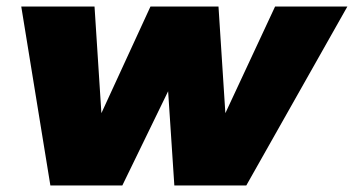

<svg xmlns="http://www.w3.org/2000/svg" viewBox="-20 -567 1082 587"><path d="M1042 -547 733 0H513L494 -288L354 0H134L45 -547H269L290 -221L440 -547H648L669 -221L821 -547Z"/></svg>

Font: Gontserrat Black
Style: Italic
Weight: 900
Italic angle: -11.3°
Designer: Julieta Ulanovsky
Foundry: Julieta Ulanovsky
Version: Version 6.001